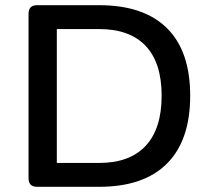

<svg xmlns="http://www.w3.org/2000/svg" viewBox="-20 -720 805 740"><path d="M123 0Q90 0 90 -33V-667Q90 -700 123 -700H362Q534 -700 623.5 -611.5Q713 -523 713 -351Q713 -179 623.5 -89.5Q534 0 362 0ZM199 -92H362Q480 -92 541.5 -158Q603 -224 603 -351Q603 -478 541.5 -543Q480 -608 362 -608H199Z"/></svg>

Font: Asap Semi Expanded Medium
Style: Regular
Weight: 500
Width: 6
Designer: Pablo Cosgaya
Foundry: Omnibus-Type
Version: Version 3.001; ttfautohint (v1.8.4.7-5d5b)